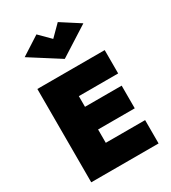

<svg xmlns="http://www.w3.org/2000/svg" viewBox="-237 -1128 1110 1247"><g transform="rotate(-30 317.5 -505.0)"><path d="M322 -930 402 -1010 542 -920 322 -780 102 -920 242 -1010ZM70 -700H575V-525H280V-445H555V-275H280V-175H575V0H70Z"/></g></svg>

Font: Jost* Black
Style: Regular
Weight: 900
Version: Version 3.7